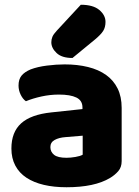

<svg xmlns="http://www.w3.org/2000/svg" viewBox="-20 -772 584 808"><path d="M260 -108Q277 -108 297.5 -111.5Q318 -115 328 -121V-201L256 -195Q228 -193 210 -183Q192 -173 192 -153Q192 -133 207.5 -120.5Q223 -108 260 -108ZM252 -501Q306 -501 350.5 -490Q395 -479 426.5 -456.5Q458 -434 475 -399.5Q492 -365 492 -318V-94Q492 -68 477.5 -51.5Q463 -35 443 -23Q378 16 260 16Q207 16 164.5 6Q122 -4 91.5 -24Q61 -44 44.5 -75Q28 -106 28 -147Q28 -216 69 -253Q110 -290 196 -299L327 -313V-320Q327 -349 301.5 -361.5Q276 -374 228 -374Q191 -374 154.5 -366Q118 -358 89 -346Q76 -355 67 -373.5Q58 -392 58 -412Q58 -438 70.5 -453.5Q83 -469 109 -480Q138 -491 177.5 -496Q217 -501 252 -501ZM320 -752Q372 -752 398 -730Q424 -708 424 -680Q424 -657 414 -641.5Q404 -626 380 -606L285 -528Q240 -528 218 -549Q196 -570 196 -594Q196 -606 200.5 -617Q205 -628 219 -643Z"/></svg>

Font: Baloo Bhaina 2 ExtraBold
Style: Regular
Weight: 800
Designer: Yesha Goshar, Manish Minz, Shuchita Grover and Ek Type
Foundry: Ek Type
Version: Version 1.640;hotconv 1.0.111;makeotfexe 2.5.65597; ttfautoh